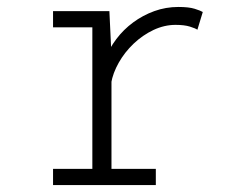

<svg xmlns="http://www.w3.org/2000/svg" viewBox="-20 -532 690 552"><path d="M132.5 0V-46.5H245.5V-453.5H132.5V-500H294.5L300.5 -373V-46.5H428V0ZM299.5 -292.5 268.5 -300.5Q270 -331.5 282 -362Q294 -392.5 314.5 -419.8Q335 -447 362.8 -467.5Q390.5 -488 423.5 -500Q456.5 -512 493 -512Q522.5 -512 539.5 -506.8Q556.5 -501.5 563 -497.5L547.5 -446.5Q542 -450.5 526 -455.5Q510 -460.5 484.5 -460.5Q452.5 -460.5 421.2 -445.8Q390 -431 364.2 -406.5Q338.5 -382 321.5 -352Q304.5 -322 299.5 -292.5Z"/></svg>

Font: Trispace Thin ExtraLight
Style: Regular
Weight: 250
Version: Version 1.210